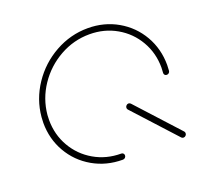

<svg xmlns="http://www.w3.org/2000/svg" viewBox="-97 -626 763 734"><g transform="rotate(-20 284.5 -259.5)"><path d="M544.1 -13.3Q544.1 -7.8 540.2 -3.9Q536.3 0 531.1 0Q526.3 0 523 -3.3L367 -174.1Q364.4 -177.4 364.4 -181.5Q364.4 -186.7 368.3 -190.7Q372.2 -194.8 377.4 -194.8Q381.5 -194.8 385.9 -191.1L541.5 -20.7Q544.1 -17.4 544.1 -13.3ZM297.4 -13Q297.4 -7.4 293.5 -3.7Q289.6 0 284.1 0Q217.4 0 163 -31.3Q108.5 -62.6 77.4 -116.7Q46.3 -170.7 46.3 -236.3Q46.3 -247.8 47.4 -259.3Q53.7 -329.6 93.7 -389.3Q133.7 -448.9 196.3 -483.7Q258.9 -518.5 329.3 -518.5Q395.9 -518.5 450.4 -487.2Q504.8 -455.9 535.9 -401.9Q567 -347.8 567 -282.2Q567 -271.1 565.9 -259.3Q565.6 -254.4 561.9 -250.9Q558.1 -247.4 553 -247.4Q548.1 -247.4 544.8 -250.7Q541.5 -254.1 541.9 -259.3Q543 -270.4 543 -280.7Q543 -340 514.6 -388.9Q486.3 -437.8 437 -466.1Q387.8 -494.4 327.4 -494.4Q263.3 -494.4 206.7 -462.8Q150 -431.1 113.7 -377.2Q77.4 -323.3 71.5 -259.3Q70.7 -252.2 70.7 -238.9Q70.7 -179.3 99.1 -130.2Q127.4 -81.1 176.7 -52.6Q225.9 -24.1 286.3 -24.1Q291.1 -24.1 294.3 -20.9Q297.4 -17.8 297.4 -13Z"/></g></svg>

Font: 26F Galaxy Sans Thin
Style: Italic
Weight: 100
Italic angle: -4.99998°
Designer: C₂₉H₂₅N₃O₅
Version: Version 1.200